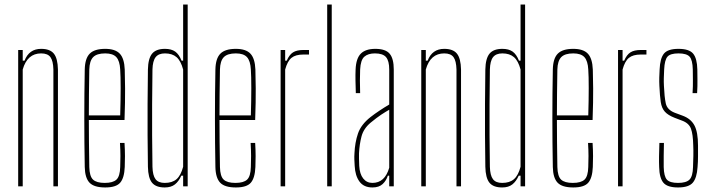

<svg xmlns="http://www.w3.org/2000/svg" viewBox="-20 -820 3142 845"><path d="M60 0V-600H80V-553H88Q108 -605 161 -605Q200 -605 217 -584Q234 -563 235 -514V0H215V-514Q214 -552 202 -568.5Q190 -585 161 -585Q100 -585 80 -514V0Z M508 -191H528Q530 -159 530 -133Q530 -107 529 -85Q527 -37 509 -16Q491 5 443 5Q394 5 374 -16Q354 -37 353 -85Q349 -300 353 -514Q354 -563 375 -584Q396 -605 443 -605Q487 -605 507 -584Q527 -563 529 -514Q530 -487 530.5 -431Q531 -375 528 -292H371Q371 -246 371.5 -196.5Q372 -147 373 -85Q374 -44 389.5 -29.5Q405 -15 441 -15Q477 -15 492.5 -29.5Q508 -44 509 -85Q510 -108 510 -133.5Q510 -159 508 -191ZM443 -585Q406 -585 390 -568.5Q374 -552 373 -514Q372 -455 371.5 -406.5Q371 -358 371 -312H509Q511 -379 511 -432.5Q511 -486 509 -514Q507 -552 492 -568.5Q477 -585 443 -585Z M786 -800H806V0H786V-47H778Q767 -22 750 -8.5Q733 5 705 5Q666 5 649 -16Q632 -37 631 -86Q630 -158 629.5 -225Q629 -292 629.5 -362.5Q630 -433 631 -514Q632 -563 649.5 -584Q667 -605 706 -605Q734 -605 751 -593Q768 -581 779 -553H786ZM705 -15Q738 -15 757 -31.5Q776 -48 786 -86V-514Q776 -552 757 -568.5Q738 -585 706 -585Q678 -585 665 -568.5Q652 -552 651 -514Q650 -432 649.5 -361Q649 -290 649.5 -223.5Q650 -157 651 -86Q652 -48 664.5 -31.5Q677 -15 705 -15Z M1083 -191H1103Q1105 -159 1105 -133Q1105 -107 1104 -85Q1102 -37 1084 -16Q1066 5 1018 5Q969 5 949 -16Q929 -37 928 -85Q924 -300 928 -514Q929 -563 950 -584Q971 -605 1018 -605Q1062 -605 1082 -584Q1102 -563 1104 -514Q1105 -487 1105.5 -431Q1106 -375 1103 -292H946Q946 -246 946.5 -196.5Q947 -147 948 -85Q949 -44 964.5 -29.5Q980 -15 1016 -15Q1052 -15 1067.5 -29.5Q1083 -44 1084 -85Q1085 -108 1085 -133.5Q1085 -159 1083 -191ZM1018 -585Q981 -585 965 -568.5Q949 -552 948 -514Q947 -455 946.5 -406.5Q946 -358 946 -312H1084Q1086 -379 1086 -432.5Q1086 -486 1084 -514Q1082 -552 1067 -568.5Q1052 -585 1018 -585Z M1215 0V-600H1235V-553H1242Q1253 -579 1269.5 -589.5Q1286 -600 1315 -600H1340V-580H1315Q1281 -580 1263 -565.5Q1245 -551 1235 -514V0Z M1420 0V-800H1440V0Z M1619 5Q1581 5 1562 -21Q1543 -47 1541 -90Q1540 -105 1539.5 -118Q1539 -131 1540 -145Q1542 -193 1555.5 -232.5Q1569 -272 1611 -305Q1629 -319 1650 -333Q1671 -347 1693 -360V-514Q1693 -552 1679 -568.5Q1665 -585 1630 -585Q1600 -585 1583.5 -570.5Q1567 -556 1565 -514Q1563 -468 1565 -410H1546Q1545 -437 1544.5 -464.5Q1544 -492 1545 -514Q1547 -563 1568 -584Q1589 -605 1632 -605Q1677 -605 1695 -583.5Q1713 -562 1713 -514V0H1693V-47H1687Q1680 -25 1664 -10Q1648 5 1619 5ZM1619 -15Q1674 -15 1693 -82V-337Q1677 -328 1658 -315.5Q1639 -303 1611 -280Q1580 -254 1571 -219.5Q1562 -185 1560 -145Q1560 -137 1560 -121.5Q1560 -106 1561 -90Q1563 -54 1578.5 -34.5Q1594 -15 1619 -15Z M1834 0V-600H1854V-553H1862Q1882 -605 1935 -605Q1974 -605 1991 -584Q2008 -563 2009 -514V0H1989V-514Q1988 -552 1976 -568.5Q1964 -585 1935 -585Q1874 -585 1854 -514V0Z M2271 -800H2291V0H2271V-47H2263Q2252 -22 2235 -8.5Q2218 5 2190 5Q2151 5 2134 -16Q2117 -37 2116 -86Q2115 -158 2114.5 -225Q2114 -292 2114.5 -362.5Q2115 -433 2116 -514Q2117 -563 2134.5 -584Q2152 -605 2191 -605Q2219 -605 2236 -593Q2253 -581 2264 -553H2271ZM2190 -15Q2223 -15 2242 -31.5Q2261 -48 2271 -86V-514Q2261 -552 2242 -568.5Q2223 -585 2191 -585Q2163 -585 2150 -568.5Q2137 -552 2136 -514Q2135 -432 2134.5 -361Q2134 -290 2134.5 -223.5Q2135 -157 2136 -86Q2137 -48 2149.5 -31.5Q2162 -15 2190 -15Z M2568 -191H2588Q2590 -159 2590 -133Q2590 -107 2589 -85Q2587 -37 2569 -16Q2551 5 2503 5Q2454 5 2434 -16Q2414 -37 2413 -85Q2409 -300 2413 -514Q2414 -563 2435 -584Q2456 -605 2503 -605Q2547 -605 2567 -584Q2587 -563 2589 -514Q2590 -487 2590.5 -431Q2591 -375 2588 -292H2431Q2431 -246 2431.5 -196.5Q2432 -147 2433 -85Q2434 -44 2449.5 -29.5Q2465 -15 2501 -15Q2537 -15 2552.5 -29.5Q2568 -44 2569 -85Q2570 -108 2570 -133.5Q2570 -159 2568 -191ZM2503 -585Q2466 -585 2450 -568.5Q2434 -552 2433 -514Q2432 -455 2431.5 -406.5Q2431 -358 2431 -312H2569Q2571 -379 2571 -432.5Q2571 -486 2569 -514Q2567 -552 2552 -568.5Q2537 -585 2503 -585Z M2700 0V-600H2720V-553H2727Q2738 -579 2754.5 -589.5Q2771 -600 2800 -600H2825V-580H2800Q2766 -580 2748 -565.5Q2730 -551 2720 -514V0Z M2964 5Q2917 5 2899.5 -16Q2882 -37 2881 -85Q2880 -107 2880.5 -133Q2881 -159 2882 -191H2902Q2901 -160 2901 -134Q2901 -108 2901 -85Q2902 -44 2915 -29.5Q2928 -15 2964 -15Q3000 -15 3014.5 -29.5Q3029 -44 3030 -85Q3031 -109 3031.5 -134Q3032 -159 3031 -179Q3030 -229 3021 -253.5Q3012 -278 2982 -289L2948 -302Q2920 -313 2906 -328.5Q2892 -344 2888 -371Q2884 -398 2882 -442Q2881 -462 2881.5 -478.5Q2882 -495 2883 -514Q2885 -563 2902 -584Q2919 -605 2966 -605Q3013 -605 3030.5 -584Q3048 -563 3049 -514Q3049 -493 3049.5 -467.5Q3050 -442 3048 -410H3028Q3030 -442 3029.5 -467Q3029 -492 3029 -514Q3028 -556 3015 -570.5Q3002 -585 2966 -585Q2930 -585 2917.5 -570.5Q2905 -556 2903 -514Q2902 -493 2901.5 -476.5Q2901 -460 2902 -442Q2904 -394 2910 -365.5Q2916 -337 2949 -324L2984 -311Q3020 -298 3036 -268.5Q3052 -239 3052 -179Q3052 -157 3052 -132Q3052 -107 3050 -85Q3047 -37 3029 -16Q3011 5 2964 5Z"/></svg>

Font: Big Shoulders Display Thin
Style: Regular
Weight: 100
Designer: Patric King
Foundry: XO Type Co
Version: Version 1.000; ttfautohint (v1.8.2)